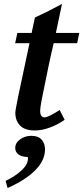

<svg xmlns="http://www.w3.org/2000/svg" viewBox="-20 -654 419 966"><path d="M378.9 -488.3 368.2 -436.5H250Q228.5 -347.7 189.5 -150.4Q182.1 -111.8 182.1 -96.7Q182.1 -63.5 204.1 -63.5Q222.7 -63.5 280.3 -100.6L305.2 -51.3Q272 -27.8 231.9 -12.7Q191.9 2.4 154.8 2.4Q105 2.4 81.1 -22.2Q57.1 -46.9 57.1 -86.9Q57.1 -92.8 60.3 -111.1Q63.5 -129.4 71 -166Q78.6 -202.6 85.7 -235.6Q92.8 -268.6 106 -331.1Q119.1 -393.6 128.4 -436.5H56.2L67.4 -488.3H139.2Q141.6 -501.5 147.5 -527.8Q153.3 -554.2 155.8 -565.9Q228 -599.1 292 -634.3L261.2 -488.3ZM18.1 292 8.3 256.3Q59.6 231 90.1 201.7Q120.6 172.4 120.6 144.5Q120.6 135.7 119.1 135.7Q90.3 135.7 73.5 123.3Q56.6 110.8 56.6 90.8Q56.6 64.9 81.1 47.1Q105.5 29.3 137.7 29.3Q172.4 29.3 189.5 48.8Q206.5 68.4 206.5 97.2Q206.5 152.8 157.5 202.4Q108.4 252 18.1 292Z"/></svg>

Font: Flanker
Style: Bold Italic
Weight: 700
Italic angle: -12°
Designer: Flanker
Version: Version 2.000